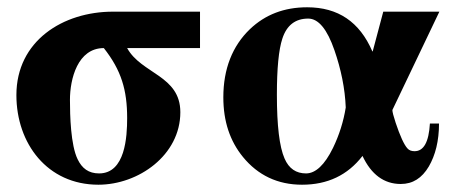

<svg xmlns="http://www.w3.org/2000/svg" viewBox="-20 -493 1252 527"><path d="M329 -169C329 -118 324 -17 252 -17C223 -17 205 -31 193 -56C174 -95 172 -176 172 -219C172 -276 193 -361 265 -361C313 -300 329 -246 329 -169ZM529 -361V-461H290C153 -461 25 -381 25 -232C25 -99 110 14 250 14C360 14 475 -67 475 -185C475 -286 368 -290 329 -361Z M929 -198C923 -160 911 -122 894 -87C871 -40 846 -17 820 -17C793 -17 773 -30 761 -58C747 -90 740 -148 740 -233C740 -305 745 -357 755 -387C767 -424 791 -442 826 -442C854 -442 878 -413 898 -355C916 -303 927 -250 929 -198ZM1186 -461H1032L1003 -352H1002C967 -433 908 -473 823 -473C760 -473 708 -453 666 -413C618 -367 593 -304 593 -226C593 -160 611 -106 647 -62C688 -12 742 14 809 14C879 14 934 -12 975 -65C999 -14 1034 12 1080 12C1113 12 1138 -4 1157 -36C1175 -67 1185 -106 1185 -154H1160C1157 -103 1143 -78 1118 -78C1110 -78 1103 -80 1098 -86C1089 -96 1078 -120 1066 -156C1060 -174 1057 -186 1057 -191Z"/></svg>

Font: XITS Math
Style: Bold
Weight: 700
Designer: MicroPress Inc., with final additions and corrections provided by Coen Hoffman, Elsevier (retired)
Version: Version 1.302